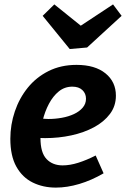

<svg xmlns="http://www.w3.org/2000/svg" viewBox="-20 -841 573 873"><path d="M234 12Q176 12 129 -11Q82 -34 54.5 -83Q27 -132 27 -210Q27 -274 47.5 -334.5Q68 -395 106.5 -442.5Q145 -490 201 -518Q257 -546 328 -546Q412 -546 459.5 -507.5Q507 -469 507 -406Q507 -359 480 -323Q453 -287 407.5 -262.5Q362 -238 304.5 -225.5Q247 -213 185 -213Q174 -213 165.5 -213.5Q157 -214 150 -214L157 -303Q168 -302 178.5 -301Q189 -300 200 -300Q231 -300 261.5 -305.5Q292 -311 316.5 -322.5Q341 -334 356 -351.5Q371 -369 371 -392Q371 -416 354.5 -431.5Q338 -447 309 -447Q274 -447 247.5 -425.5Q221 -404 202.5 -369Q184 -334 174 -293Q164 -252 164 -213Q164 -147 191.5 -118Q219 -89 265 -89Q298 -89 336 -101Q374 -113 415 -134L451 -53Q396 -21 340.5 -4.5Q285 12 234 12ZM494 -821 533 -769 376 -625 297 -618 174 -769 227 -821 391 -689 297 -691Z"/></svg>

Font: Bitter Thin
Style: Bold Italic
Weight: 700
Italic angle: -9°
Version: Version 3.021